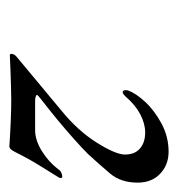

<svg xmlns="http://www.w3.org/2000/svg" viewBox="-5 -812 380 410"><g transform="rotate(90 185.0 -607.0)"><path d="M293 -437Q262 -439 237.5 -440Q213 -441 193 -441Q179 -441 164.5 -440.5Q150 -440 133.5 -439.5Q117 -439 98 -438Q95 -438 95 -441Q95 -448 103 -454L216 -548Q259 -583 284.5 -623.5Q310 -664 310 -684Q310 -705 297 -716Q284 -727 263 -727Q244 -727 224 -716.5Q204 -706 186 -685Q183 -682 181 -680.5Q179 -679 177 -679Q174 -679 173 -682Q172 -685 173 -690Q179 -707 197.5 -727Q216 -747 244 -762Q272 -777 304 -777Q332 -777 351 -759Q370 -741 370 -711Q370 -675 350.5 -652Q331 -629 309 -605Q297 -593 278 -576Q259 -559 238.5 -542Q218 -525 202.5 -513Q187 -501 184 -498Q181 -495 185.5 -493.5Q190 -492 194 -492H258Q279 -492 302 -506Q325 -520 342 -542Q344 -546 349 -548Q354 -550 358 -550Q360 -550 360 -546.5Q360 -543 358 -541Q347 -523 337.5 -508Q328 -493 320.5 -479.5Q313 -466 305 -450Q301 -442 298 -439.5Q295 -437 293 -437Z"/></g></svg>

Font: EB Garamond
Style: Italic
Weight: 400
Italic angle: -17.2°
Designer: Georg Duffner and Octavio Pardo
Foundry: Georg Duffner
Version: Version 1.001